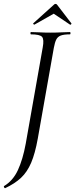

<svg xmlns="http://www.w3.org/2000/svg" viewBox="-47 -793 394 1006"><path d="M-20.2 193Q-22.2 194 -25.2 189Q-28.2 184 -26 182Q21 154 46.9 98Q72.8 42 87.8 -40L176.8 -544Q184.8 -587 173.2 -600Q161.6 -613 114.8 -613Q112.6 -613 112.6 -619Q112.6 -625 114.8 -625Q135.4 -625 161.3 -623.5Q187.2 -622 216 -622Q248.6 -622 274.2 -623.5Q299.8 -625 319.4 -625Q322.4 -625 322.4 -619Q322.4 -613 319.4 -613Q288.4 -613 272 -607Q255.6 -601 247.9 -586Q240.2 -571 235 -542L151 -67Q137 11 116.3 59.6Q95.6 108.2 63.2 138.6Q30.8 169 -20.2 193ZM133.4 -664Q132.2 -663 128.7 -666Q125.2 -669 127.4 -671L234.6 -767.6Q238.6 -772.6 244.1 -772.6Q249.6 -772.6 252.6 -767.6L326.8 -671Q328.8 -669 325.4 -665.5Q322 -662 319.8 -664L234.6 -721.2Z"/></svg>

Font: Cormorant Garamond Light
Style: Italic
Weight: 300
Italic angle: -10°
Designer: Christian Thalmann (Catharsis Fonts)
Foundry: Catharsis Fonts
Version: Version 4.001